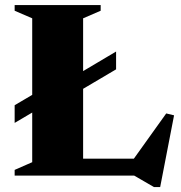

<svg xmlns="http://www.w3.org/2000/svg" viewBox="-20 -695 716 760"><path d="M180.5 -292.5 38 -208.5V-278.5L180.5 -362.5L235.5 -370L439.5 -491V-420.5L235.5 -300ZM614 45.5H589.5L511 0H209V-67H528L492 -42L638 -246L669 -238.5ZM309 -622.5V0H38V-22.5L107.5 -53V-622.5L38 -652.5V-675H378.5V-652.5Z"/></svg>

Font: Newsreader 24pt ExtraBold
Style: Regular
Weight: 800
Designer: Hugues Gentile
Foundry: Production Type
Version: Version 1.003